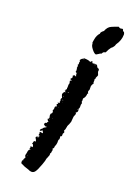

<svg xmlns="http://www.w3.org/2000/svg" viewBox="-130 -714 523 759"><g transform="rotate(20 131.5 -334.5)"><path d="M56 -24 55 -28V-33Q54 -36 59 -38V-40L58 -42Q60 -44 61 -46L62 -49L64 -51L62 -53L61 -56Q59 -58 60 -61L62 -69L63 -76Q64 -84 72 -89H67Q66 -90 67 -92L68 -94L69 -95Q67 -97 67 -99Q68 -100 71 -100L73 -99H76V-103L75 -107Q73 -112 69 -111L71 -116L72 -121Q74 -126 81 -124Q80 -126 78 -132L76 -135L74 -139Q73 -141 79 -146L81 -144L83 -141Q84 -142 84 -144V-147Q87 -148 87 -150Q87 -152 83 -151Q82 -152 82 -155L83 -158Q84 -162 81 -165Q87 -167 94 -164Q96 -167 93 -171L90 -174L88 -177Q88 -173 86 -171Q84 -170 80 -171Q79 -175 84 -179L88 -182L89 -184Q90 -186 91 -186L95 -189L100 -191V-195Q96 -192 93 -195L90 -197L87 -200Q89 -209 96 -208Q96 -213 101 -215Q94 -219 94 -226Q97 -226 98 -227Q100 -230 98 -236L97 -241Q97 -245 98 -248Q105 -252 103 -258V-260L102 -261Q101 -262 101 -264Q104 -268 104 -271V-277Q104 -282 111 -283Q108 -290 107 -292L110 -293L113 -294L111 -296L108 -297Q110 -299 112 -299L114 -300H116Q118 -302 117 -303L116 -304L115 -305Q117 -307 117 -309L116 -312Q114 -317 119 -322Q118 -324 116 -328L114 -334Q113 -338 117 -344Q120 -349 125 -347Q125 -348 122 -350L120 -351L119 -352Q123 -354 121 -358Q125 -359 125 -362L124 -365L125 -368Q124 -381 127 -386L126 -390L125 -394Q124 -396 125.5 -397Q127 -398 131 -398Q130 -402 123 -403L126 -406L129 -410Q132 -414 128 -418L131 -421L133 -422L135 -423L141 -420Q143 -422 141 -424L140 -425Q138 -426 140 -428Q141 -429 140 -432L138 -435L134 -437Q136 -441 135 -446Q135 -452 133 -454Q136 -461 132 -468L134 -469H136Q133 -475 136 -481L135 -484L133 -486Q140 -497 147 -496Q147 -492 150 -494Q146 -495 145 -499Q169 -499 175 -493L177 -497Q182 -499 183 -498Q187 -496 182 -493Q183 -492 188 -492L195 -493Q205 -494 207 -486L208 -484Q210 -482 211 -481Q216 -481 218 -475L217 -470L218 -465L220 -460L222 -455L221 -451L219 -447Q216 -442 217 -438L216 -437L214 -436Q216 -434 215 -427V-422Q215 -419 217 -417Q212 -413 210 -405V-389Q204 -380 210 -374L208 -372L207 -371Q206 -368 207 -367Q206 -363 204 -357L202 -354L201 -352Q196 -348 198 -343V-339L197 -334Q202 -329 198 -323V-312Q198 -307 195 -304Q200 -290 189 -286Q193 -283 191 -278L189 -273L187 -268L186 -257L185 -245L183 -240L181 -234Q178 -229 176 -223Q177 -222 175 -217L174 -211L173 -208L171 -205Q170 -200 174 -199Q174 -195 170 -190V-182Q170 -178 164 -177L165 -171V-165Q162 -162 162 -158V-149Q162 -143 157 -131Q158 -124 152 -121L154 -117Q155 -114 154 -113L153 -110V-107Q153 -102 150 -101Q151 -91 147 -85Q147 -84 145.5 -80.5Q144 -77 143 -75L141 -65L136 -50L130 -35L126 -25L121 -16Q115 -6 105 -6Q98 -6 91 -10Q84 -12 73 -16ZM157 -570Q157 -572 159 -582Q162 -601 173 -612Q172 -616 176 -620L180 -624L184 -627Q191 -646 205 -652Q207 -653 211 -654.5Q215 -656 217 -657L225 -660L234 -663Q237 -659 241 -659H244L248 -660Q251 -661 252.5 -659Q254 -657 255 -652Q260 -652 261 -648Q263 -644 263 -641Q263 -616 247 -594Q245 -586 242 -583L238 -578L233 -574Q231 -572 225 -562L222 -555L218 -549Q210 -550 206 -540Q199 -538 196 -535L191 -532L186 -529Q179 -529 168 -543Q157 -557 159 -565Q157 -565 157 -570ZM132 -349H135Q136 -349 138 -351Q134 -352 132 -349ZM198 -490Q196 -492 195 -490Q195 -489 197 -487Q199 -489 198 -490ZM121 -314H127Q124 -317 121 -314ZM191 -297Q192 -297 193 -298Q191 -300 190 -300Q190 -298 191 -297ZM98 -226 99 -225Q100 -224 102 -225Q101 -226 98 -226ZM124 -328V-330L123 -332Q121 -330 124 -328ZM118 -279Q118 -282 116 -282Q116 -281 118 -279ZM126 -304Q128 -304 129 -305Q127 -305 126 -304ZM111 -233Q111 -234 110 -234L109 -233Q110 -232 111 -233ZM139 -435 141 -436H144Q141 -437 139 -435ZM66 -63 69 -60Q69 -63 66 -63ZM211 -475H212Q211 -476 211 -475Z"/></g></svg>

Font: Kom-post
Style: Regular
Weight: 400
Designer: @guaschetti
Foundry: guaschetti
Version: Version 1.00 December 6, 2021, initial release